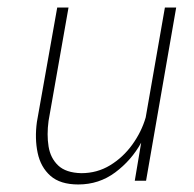

<svg xmlns="http://www.w3.org/2000/svg" viewBox="-20 -480 514 510"><path d="M109 -159 162 -460H132L78 -156Q72 -112 80 -74Q88 -36 114 -13Q140 10 188 10Q243 10 286 -22Q329 -54 355 -101L338 0H368L448 -460H418L367 -168Q356 -130 331.5 -96Q307 -62 272.5 -41Q238 -20 196 -20Q155 -21 134.5 -40.5Q114 -60 109 -91Q104 -122 109 -159Z"/></svg>

Font: Jost* 200 Thin Italic
Style: Italic
Weight: 200
Italic angle: -10°
Version: Version 3.200; ttfautohint (v0.97) -l 8 -r 50 -G 200 -x 14 -